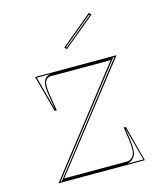

<svg xmlns="http://www.w3.org/2000/svg" viewBox="-109 -802 749 883"><g transform="rotate(-15 265.5 -360.5)"><path d="M60 0 438 -485H153Q137 -485 127.5 -470Q118 -455 126 -405L139 -326H129L82 -500H470L91 -15H389Q409 -15 421 -33.5Q433 -52 425 -108L416 -170H426L471 0ZM133 -331 121 -404Q115 -439 118.5 -458Q122 -477 131.5 -485Q141 -493 153 -495H89ZM71 -5H77L459 -495H453ZM389 -5H465L422 -165L430 -109Q438 -50 425 -29.5Q412 -9 389 -5ZM257 -586 247 -596 397 -721 407 -710ZM255 -596 258 -593 399 -710 396 -713Z"/></g></svg>

Font: Kalnia Glaze Thin
Style: Regular
Weight: 100
Designer: Frida Medrano
Foundry: Frida Medrano
Version: Version 1.110